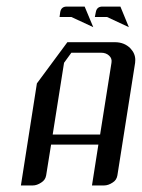

<svg xmlns="http://www.w3.org/2000/svg" viewBox="-20 -567 434 587"><path d="M43.9 0 92.8 -312 186 -438H331.1Q360.4 -438 378.9 -418.9Q393.6 -403.3 393.6 -383.8Q393.6 -377.9 393.1 -375L338.9 -30.8Q336.4 -16.1 324.2 -8.8Q311 0 297.9 0H261.2L280.8 -125H136.2L121.1 -30.8Q118.7 -16.6 106 -8.8Q92.8 0 80.1 0ZM141.1 -155.8H286.1L320.8 -375Q323.2 -388.2 313.5 -397Q304.2 -405.8 289.1 -405.8H198.2L175.8 -375ZM270 -515.1 272.9 -529.8Q275.9 -546.9 293 -546.9H348.1L374 -483.9L307.1 -515.1ZM162.1 -515.1 164.1 -529.8Q167 -546.9 184.1 -546.9H238.8L265.1 -483.9L198.2 -515.1Z"/></svg>

Font: Hhenum
Style: Italic
Weight: 400
Designer: T. Christopher White
Version: Version 1.0